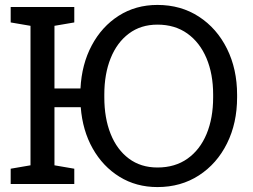

<svg xmlns="http://www.w3.org/2000/svg" viewBox="-20 -739 1014 771"><path d="M612.3 12.2Q526.9 12.2 460 -29.1Q393.1 -70.3 352.3 -142.6Q311.5 -214.8 304.2 -308.6H198.7V-75.2L278.3 -61.5V0H22.9V-61.5L102.5 -75.2V-635.3L22.9 -648.9V-710.9H278.3V-648.9L198.7 -635.3V-383.8H303.2Q308.1 -481 348.4 -556.6Q388.7 -632.3 456.8 -675.8Q524.9 -719.2 612.3 -719.2Q706.5 -719.2 778.8 -672.1Q851.1 -625 891.6 -543.2Q932.1 -461.4 932.1 -358.4V-348.1Q932.1 -244.6 891.6 -163.1Q851.1 -81.5 778.8 -34.7Q706.5 12.2 612.3 12.2ZM612.3 -66.4Q683.1 -66.4 733.2 -102.1Q783.2 -137.7 809.6 -201.2Q835.9 -264.6 835.9 -348.1V-359.4Q835.9 -441.9 809.1 -505.4Q782.2 -568.8 732.2 -604.5Q682.1 -640.1 612.3 -640.1Q545.4 -640.1 497.6 -604.2Q449.7 -568.4 424.3 -505.1Q398.9 -441.9 398.9 -359.4V-348.1Q398.9 -264.6 424.3 -201.2Q449.7 -137.7 497.6 -102.1Q545.4 -66.4 612.3 -66.4Z"/></svg>

Font: Roboto Slab LO
Style: Regular
Weight: 400
Designer: Google
Version: Version 2.000